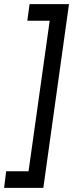

<svg xmlns="http://www.w3.org/2000/svg" viewBox="-23 -766 385 935"><path d="M313 -746 188 149H-3L7 68H116L219 -665H110L121 -746Z"/></svg>

Font: Josefin Slab
Style: Bold Italic
Weight: 700
Italic angle: -12°
Designer: Santiago Orozco
Foundry: Typemade
Version: Version 2.000